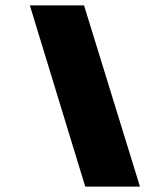

<svg xmlns="http://www.w3.org/2000/svg" viewBox="-20 -694 616 714"><path d="M297 0H500.5L292.5 -674H91Z"/></svg>

Font: Anybody UltraCondensed Thin Black
Style: Italic
Weight: 900
Italic angle: -10°
Version: Version 1.111